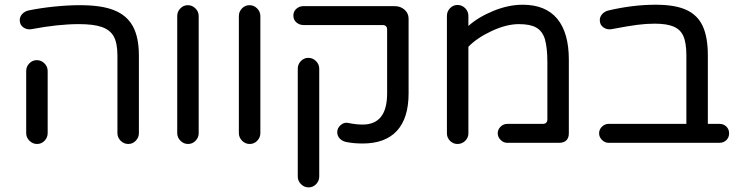

<svg xmlns="http://www.w3.org/2000/svg" viewBox="-20 -603 3129 812"><path d="M476.6 -40V-368.2Q476.6 -420.9 460.9 -449.2Q445.3 -476.6 410.6 -488.8Q376 -501 313.5 -501Q225.6 -501 112.3 -479.5Q93.8 -476.6 78.6 -487.3Q63.5 -498 63.5 -517.6Q63.5 -532.2 73.7 -543.5Q84 -554.7 99.6 -558.6Q151.4 -569.3 210 -575.2Q268.6 -581.1 317.4 -581.1Q410.2 -581.1 462.9 -559.6Q516.6 -538.1 542 -491.7Q567.4 -445.3 567.4 -368.2V-40Q567.4 -21.5 554.2 -7.8Q541 5.9 522.5 5.9Q503.9 5.9 490.2 -7.8Q476.6 -21.5 476.6 -40ZM90.8 -302.7Q90.8 -321.3 104 -335Q117.2 -348.6 135.7 -348.6Q154.3 -348.6 168 -335Q181.6 -321.3 181.6 -302.7V-40Q181.6 -21.5 168.5 -7.8Q155.3 5.9 136.7 5.9Q118.2 5.9 104.5 -7.8Q90.8 -21.5 90.8 -40Z M729.5 -40V-535.2Q729.5 -553.7 742.7 -567.4Q755.9 -581.1 774.4 -581.1Q793 -581.1 806.6 -567.4Q820.3 -553.7 820.3 -535.2V-40Q820.3 -21.5 807.1 -7.8Q793.9 5.9 775.4 5.9Q756.8 5.9 743.2 -7.8Q729.5 -21.5 729.5 -40Z M990.2 -40V-535.2Q990.2 -553.7 1003.4 -567.4Q1016.6 -581.1 1035.2 -581.1Q1053.7 -581.1 1067.4 -567.4Q1081.1 -553.7 1081.1 -535.2V-40Q1081.1 -21.5 1067.9 -7.8Q1054.7 5.9 1036.1 5.9Q1017.6 5.9 1003.9 -7.8Q990.2 -21.5 990.2 -40Z M1442.4 -2.9Q1425.8 -6.8 1416 -18.1Q1406.2 -29.3 1406.2 -43.9Q1406.2 -61.5 1420.9 -74.2Q1435.5 -86.9 1453.1 -83Q1485.4 -76.2 1513.7 -76.2Q1617.2 -76.2 1617.2 -208V-477.5Q1617.2 -497.1 1597.7 -497.1H1263.7Q1246.1 -497.1 1233.4 -508.3Q1220.7 -519.5 1220.7 -537.1Q1220.7 -554.7 1233.4 -565.9Q1246.1 -577.1 1263.7 -577.1H1648.4Q1673.8 -577.1 1690.9 -562Q1708 -546.9 1708 -524.4V-208Q1708 -103.5 1658.7 -49.8Q1609.4 3.9 1513.7 3.9Q1473.6 3.9 1442.4 -2.9ZM1239.3 -312.5Q1239.3 -331.1 1252.4 -344.7Q1265.6 -358.4 1284.2 -358.4Q1302.7 -358.4 1316.4 -344.7Q1330.1 -331.1 1330.1 -312.5V143.6Q1330.1 162.1 1316.9 175.8Q1303.7 189.5 1285.2 189.5Q1266.6 189.5 1252.9 175.8Q1239.3 162.1 1239.3 143.6Z M1870.1 -39.1V-536.1Q1870.1 -554.7 1883.3 -568.4Q1896.5 -582 1915 -582Q1933.6 -582 1947.3 -568.4Q1960.9 -554.7 1960.9 -536.1V-493.2Q2002 -530.3 2065.9 -556.6Q2129.9 -583 2190.4 -583Q2287.1 -583 2336.4 -523.9Q2385.7 -464.8 2385.7 -350.6V-39.1Q2385.7 -19.5 2375 -9.3Q2364.3 1 2344.7 1H2125Q2109.4 1 2097.2 -11.2Q2085 -23.4 2085 -39.1Q2085 -55.7 2097.2 -67.4Q2109.4 -79.1 2125 -79.1H2275.4Q2294.9 -79.1 2294.9 -98.6V-340.8Q2294.9 -401.4 2284.2 -438.5Q2273.4 -471.7 2248 -486.3Q2222.7 -501 2174.8 -501Q2122.1 -501 2060.1 -472.2Q1998 -443.4 1960.9 -405.3V-39.1Q1960.9 -20.5 1947.3 -7.3Q1933.6 5.9 1915 5.9Q1896.5 5.9 1883.3 -7.3Q1870.1 -20.5 1870.1 -39.1Z M2513.7 -39.1Q2513.7 -55.7 2525.9 -67.4Q2538.1 -79.1 2553.7 -79.1H2882.8V-368.2Q2882.8 -421.9 2870.1 -450.2Q2858.4 -477.5 2829.6 -490.2Q2800.8 -502.9 2749 -502.9Q2712.9 -502.9 2675.3 -498Q2637.7 -493.2 2565.4 -479.5Q2546.9 -476.6 2531.7 -487.3Q2516.6 -498 2516.6 -517.6Q2516.6 -532.2 2526.9 -543.5Q2537.1 -554.7 2552.7 -558.6Q2656.2 -583 2752.9 -583Q2835 -583 2881.8 -561.5Q2929.7 -540 2951.7 -493.2Q2973.6 -446.3 2973.6 -368.2V-79.1H3022.5Q3040 -79.1 3051.8 -67.9Q3063.5 -56.6 3063.5 -39.1Q3063.5 -21.5 3051.8 -10.3Q3040 1 3022.5 1H2553.7Q2538.1 1 2525.9 -11.2Q2513.7 -23.4 2513.7 -39.1Z"/></svg>

Font: jf-openhuninn-2.0
Style: Regular
Weight: 400
Designer: [Kosugi Maru]
Designed by MOTOYA      

[Varela Round]
Joe Prince (Latin component); Avraham Cornfeld (Hebrew component)
Foundry: justfont CO.,LTD.
Version: 2.0